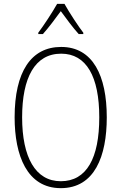

<svg xmlns="http://www.w3.org/2000/svg" viewBox="-20 -968 631 998"><path d="M315 -948H277C253 -905 207 -835 179 -798V-791H203C232 -823 269 -873 296 -910C324 -872 359 -824 389 -791H413V-798C390 -827 340 -903 315 -948ZM535 -358C535 -574 463 -724 298 -724C141 -724 56 -594 56 -358C56 -161 120 10 296 10C472 10 535 -156 535 -358ZM95 -358C95 -564 161 -689 298 -689C429 -689 496 -570 496 -358C496 -147 431 -26 296 -26C164 -26 95 -151 95 -358Z"/></svg>

Font: Noto Sans Myanmar Condensed ExtraLight
Style: Regular
Weight: 200
Width: 3
Designer: Monotype Design Team
Foundry: Monotype Imaging Inc.
Version: Version 2.107